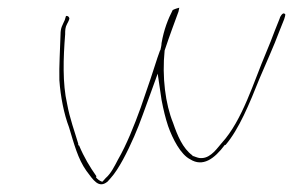

<svg xmlns="http://www.w3.org/2000/svg" viewBox="-20 -492 760 498"><path d="M137 -402C136 -364 133 -322 134 -284C137 -241 146 -196 159 -162C172 -119 182 -80 204 -49C222 -25 236 -2 259 -21C261 -23 264 -27 267 -30C288 -53 311 -99 328 -138C344 -174 357 -214 372 -254L389 -301L399 -233C404 -207 409 -186 416 -165C428 -131 449 -91 473 -79C506 -58 536 -80 563 -116H565C600 -157 627 -223 653 -288C671 -331 689 -369 705 -412L717 -442C721 -455 721 -455 717 -457C713 -459 706 -449 705 -443L693 -413C686 -394 678 -374 670 -355C638 -280 609 -180 555 -121C545 -110 528 -83 504 -82C497 -81 490 -84 482 -87H480L479 -89C454 -107 440 -141 429 -173C409 -222 400 -292 407 -361L408 -364C420 -400 432 -432 443 -462L445 -472C442 -471 436 -470 428 -466C416 -443 405 -415 399 -380C399 -374 397 -367 396 -362L395 -361C386 -337 379 -312 371 -289L345 -213C328 -166 308 -116 286 -78C277 -61 268 -42 254 -30L246 -21H244C238 -23 232 -28 229 -32L230 -35C213 -59 198 -84 185 -115H183V-119C174 -150 161 -184 154 -223C142 -275 144 -341 149 -403C149 -413 149 -421 154 -430C159 -439 160 -443 160 -444C159 -450 153 -452 151 -450C151 -449 150 -448 148 -440C142 -426 137 -421 137 -402ZM398 -379 399 -380ZM443 -462V-463ZM717 -442Z"/></svg>

Font: Stray Cat
Style: HlObl
Weight: 100
Version: Version 1.0